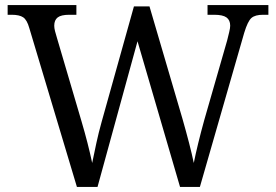

<svg xmlns="http://www.w3.org/2000/svg" viewBox="-20 -734 1084 754"><path d="M95 -624Q86 -656 71 -666Q56 -676 26 -676H10V-714H280V-676H252Q220 -676 206.5 -665.5Q193 -655 193 -633Q193 -624 196 -612Q199 -600 204 -584L300 -258Q313 -214 323.5 -173Q334 -132 342 -94Q350 -133 358.5 -172.5Q367 -212 379 -255L506 -709H567L697 -266Q711 -217 722.5 -172.5Q734 -128 741 -94Q748 -129 758.5 -172Q769 -215 782 -262L872 -575Q876 -591 880 -607.5Q884 -624 884 -633Q884 -655 869.5 -665.5Q855 -676 821 -676H795V-714H1034V-676H1013Q982 -676 967.5 -663.5Q953 -651 939 -605L765 0H687L520 -572L363 0H282Z"/></svg>

Font: Noto Serif Hentaigana
Style: Regular
Weight: 400
Designer: Kazuhiro Yamada
Foundry: nipponia
Version: Version 1.000; ttfautohint (v1.8.4.7-5d5b)